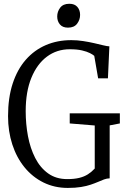

<svg xmlns="http://www.w3.org/2000/svg" viewBox="-20 -958 649 990"><path d="M329.5 11Q261 11 204.2 -17Q147.5 -45 106.5 -95.2Q65.5 -145.5 43.5 -213Q21.5 -280.5 21.5 -359Q21.5 -454.5 45.5 -527.5Q69.5 -600.5 113.2 -650.2Q157 -700 216.5 -725.5Q276 -751 347.5 -751Q379 -751 409.2 -746.2Q439.5 -741.5 465.5 -735.5Q491.5 -729.5 511.8 -724.5Q532 -719.5 544 -719L536.5 -554H486L466 -670Q459.5 -676 444 -684Q428.5 -692 403 -698Q377.5 -704 339.5 -704Q273 -704 222 -666Q171 -628 141.8 -556.8Q112.5 -485.5 112.5 -384.5Q112.5 -318.5 124.2 -256Q136 -193.5 161.5 -143.5Q187 -93.5 228 -64Q269 -34.5 326.5 -34.5Q363 -34.5 388.5 -40.8Q414 -47 433.2 -59.2Q452.5 -71.5 468.5 -89V-311L339.5 -321.5V-373.5H598V-321.5L545.5 -311.5V-38.5Q530.5 -38 516.5 -32.8Q502.5 -27.5 485.8 -20.2Q469 -13 447.8 -5.8Q426.5 1.5 397.8 6.2Q369 11 329.5 11ZM330 -815.5Q303 -815.5 289 -832Q275 -848.5 275 -873Q275 -898 290.2 -918.2Q305.5 -938.5 337 -938.5H338Q365 -938.5 379 -922.2Q393 -906 393 -881Q393 -856.5 377.8 -836Q362.5 -815.5 331 -815.5Z"/></svg>

Font: Merriweather 24pt SemiCondensed Light
Style: Regular
Weight: 300
Width: 4
Designer: Eben Sorkin
Foundry: Eben Sorkin
Version: Version 2.100